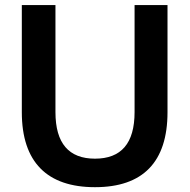

<svg xmlns="http://www.w3.org/2000/svg" viewBox="-20 -739 759 769"><path d="M360.4 10.7C551.8 10.7 650.9 -89.4 650.9 -289.6V-718.8H519V-290C519 -164.6 465.3 -103.5 360.4 -103.5C255.9 -103.5 202.1 -164.6 202.1 -290V-718.8H67.4V-289.6C67.4 -89.4 168.9 10.7 360.4 10.7Z"/></svg>

Font: Winston SemiBold
Style: Regular
Weight: 600
Designer: Vernon Adams, Kim Jin-seong, David Berlow, Cristiano Sobral
Foundry: The Winston Project Authors
Version: Version 3.004